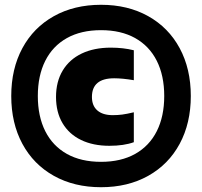

<svg xmlns="http://www.w3.org/2000/svg" viewBox="-20 -771 844 802"><path d="M27 -370Q27 -483.5 73.5 -569.8Q120 -656 205 -703.5Q290 -751 402 -751Q514 -751 599 -703.5Q684 -656 730.5 -569.8Q777 -483.5 777 -370Q777 -256.5 730.5 -170.2Q684 -84 599 -36.5Q514 11 402 11Q290 11 205 -36.5Q120 -84 73.5 -170.2Q27 -256.5 27 -370ZM666 -370Q666 -455 635 -516.8Q604 -578.5 544.8 -611.8Q485.5 -645 402 -645Q318.5 -645 259.2 -611.8Q200 -578.5 169 -516.8Q138 -455 138 -370Q138 -285 169 -223.2Q200 -161.5 259.2 -128.2Q318.5 -95 402 -95Q485.5 -95 544.8 -128.2Q604 -161.5 635 -223.2Q666 -285 666 -370ZM214 -366Q214 -430 242 -476.5Q270 -523 321.5 -547.5Q373 -572 443 -572Q495 -572 539 -561V-436Q491 -444 457 -444Q364 -444 364 -366Q364 -329.5 386.5 -309.8Q409 -290 451 -290Q472 -290 490.8 -292.5Q509.5 -295 539 -302V-177Q497.5 -162 437 -162Q369 -162 318.8 -186.2Q268.5 -210.5 241.2 -256.5Q214 -302.5 214 -366Z"/></svg>

Font: Encode Sans Condensed Black
Style: Regular
Weight: 900
Width: 3
Designer: Multiple Designers
Foundry: Impallari Type
Version: Version 2.000